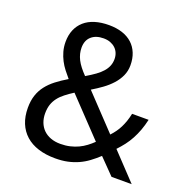

<svg xmlns="http://www.w3.org/2000/svg" viewBox="-130 -849 962 982"><g transform="rotate(20 351.0 -357.5)"><path d="M206.1 -568.8Q206.1 -552.2 210 -536.4Q213.9 -520.5 221.9 -504.6Q230 -488.8 242.7 -472.4Q255.4 -456.1 272.9 -438Q301.8 -455.1 322.8 -470.2Q343.8 -485.4 357.4 -501Q371.1 -516.6 377.9 -533.7Q384.8 -550.8 384.8 -570.8Q384.8 -588.4 378.7 -603.3Q372.6 -618.2 361.1 -628.9Q349.6 -639.6 333.5 -645.8Q317.4 -651.9 296.9 -651.9Q254.9 -651.9 230.5 -630.1Q206.1 -608.4 206.1 -568.8ZM272 -68.8Q300.3 -68.8 324.2 -74.5Q348.1 -80.1 368.7 -89.8Q389.2 -99.6 406.7 -112.8Q424.3 -126 439.9 -141.1L251 -339.8Q225.6 -323.7 206.1 -308.3Q186.5 -293 173.1 -275.4Q159.7 -257.8 152.8 -237.1Q146 -216.3 146 -189Q146 -162.6 154.5 -140.4Q163.1 -118.2 179.2 -102.3Q195.3 -86.4 218.8 -77.6Q242.2 -68.8 272 -68.8ZM53.2 -186Q53.2 -224.1 63 -253.9Q72.8 -283.7 91.6 -308.1Q110.4 -332.5 137.5 -353.5Q164.6 -374.5 199.2 -395Q184.1 -412.6 169.4 -431.4Q154.8 -450.2 143.8 -471.4Q132.8 -492.7 126 -516.8Q119.1 -541 119.1 -568.8Q119.1 -605.5 131.3 -634.5Q143.6 -663.6 166.5 -683.8Q189.5 -704.1 223.1 -714.6Q256.8 -725.1 299.8 -725.1Q340.3 -725.1 372.3 -714.6Q404.3 -704.1 426.5 -683.8Q448.7 -663.6 460.4 -634.5Q472.2 -605.5 472.2 -568.8Q472.2 -537.6 460 -511Q447.8 -484.4 427.2 -461.7Q406.7 -439 380.1 -419.7Q353.5 -400.4 324.2 -382.8L496.1 -201.2Q509.3 -215.3 519.8 -230Q530.3 -244.6 538.6 -261.2Q546.9 -277.8 553.5 -296.9Q560.1 -315.9 564.9 -338.9H654.8Q647.5 -306.6 637.5 -279.5Q627.4 -252.4 614.5 -228.5Q601.6 -204.6 585.7 -183.8Q569.8 -163.1 550.8 -143.1L686 0H576.2L494.1 -84Q470.2 -62 446.8 -44.7Q423.3 -27.3 397 -15.4Q370.6 -3.4 340.3 3.2Q310.1 9.8 272 9.8Q220.7 9.8 179.9 -3.2Q139.2 -16.1 111.1 -41.3Q83 -66.4 68.1 -102.8Q53.2 -139.2 53.2 -186Z"/></g></svg>

Font: Genotype
Style: Regular
Weight: 400
Foundry: Ascender Corporation
Version: Version 1.00